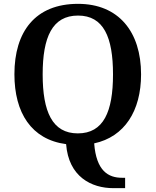

<svg xmlns="http://www.w3.org/2000/svg" viewBox="-20 -745 810 999"><path d="M570 234H631V180H615C544 180 481 145 470 1C628 -33 714 -168 714 -358C714 -580 597 -725 386 -725C163 -725 55 -580 55 -359C55 -158 143 -19 324 5C337 175 456 234 570 234ZM385 -51C252 -51 202 -164 202 -358C202 -552 252 -664 386 -664C519 -664 568 -552 568 -358C568 -164 519 -51 385 -51Z"/></svg>

Font: Noto Serif Georgian SemiBold
Style: Regular
Weight: 600
Designer: Monotype Design Team, Akaki Razmadze
Foundry: Google LLC
Version: Version 2.003